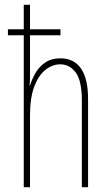

<svg xmlns="http://www.w3.org/2000/svg" viewBox="-20 -780 456 800"><path d="M105 -760V-658H232V-633H105V-492Q105 -469 105 -455Q105 -441 103 -424H105Q113 -450 128 -476Q143 -502 168.5 -519.5Q194 -537 232 -537Q288 -537 317.5 -494.5Q347 -452 347 -366V0H321V-360Q321 -444 295.5 -478Q270 -512 231 -512Q199 -512 170 -489.5Q141 -467 123 -420Q105 -373 105 -298V0H79V-633H13V-658H79V-760Z"/></svg>

Font: Noto Sans Telugu ExtraCondensed Thin
Style: Regular
Weight: 100
Width: 2
Designer: Jelle Bosma - Monotype Design Team
Foundry: Monotype Imaging Inc.
Version: Version 2.005; ttfautohint (v1.8.4.7-5d5b)